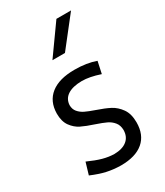

<svg xmlns="http://www.w3.org/2000/svg" viewBox="-188 -816 778 906"><g transform="rotate(-30 200.5 -363.0)"><path d="M195.3 12.2Q155 11.7 119 3.7Q82.9 -4.4 39.6 -22.9L58.8 -87.5Q102.1 -68 133.7 -59.4Q165.3 -50.8 195.3 -50.3Q240.1 -51.1 264.2 -71Q288.3 -90.8 288.8 -126.6Q288.5 -152.8 274.7 -169.6Q261 -186.4 241.1 -195.8Q221.3 -205.2 186.4 -217Q144.2 -230.8 118 -243.7Q91.9 -256.6 73.2 -282.4Q54.6 -308.2 54.6 -351Q55.4 -417.4 100.6 -453.1Q145.8 -488.9 229.7 -488.9Q296.5 -488.9 345.7 -470.9L331.8 -406.4Q275 -425.5 233.4 -425.5Q183.7 -425 156.2 -407.2Q128.8 -389.4 126.7 -355.8Q126.7 -333.3 139.3 -318.4Q151.9 -303.6 170.3 -294.6Q188.8 -285.6 220.8 -274.5Q264.9 -259.6 292.4 -245.2Q319.9 -230.7 340 -202.4Q360 -174.1 360 -127.8Q360 -59.9 317.6 -23.9Q275.1 12.2 195.3 12.2ZM276.6 -739.4H356.3L231 -579.8H162.8Z"/></g></svg>

Font: DavidDev Light
Style: Regular
Weight: 300
Designer: David.dev
Foundry: David.dev
Version: Version 1.001;FEAKit 1.0